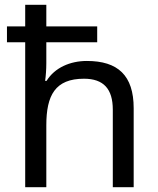

<svg xmlns="http://www.w3.org/2000/svg" viewBox="-20 -780 658 800"><path d="M173 -760H85V-670H9V-604H85V0H173V-258C173 -383 210 -452 330 -452C412 -452 450 -409 450 -323V0H537V-329C537 -466 471 -526 342 -526C272 -526 208 -498 174 -443H168C171 -464 173 -491 173 -517V-604H385V-670H173Z"/></svg>

Font: Noto Sans Sunuwar
Style: Regular
Weight: 400
Designer: Anshuman Pandey
Foundry: Jamra Patel LLC
Version: Version 1.000